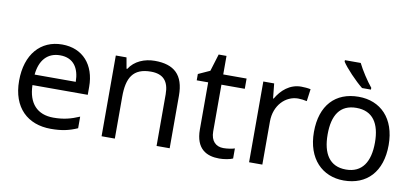

<svg xmlns="http://www.w3.org/2000/svg" viewBox="-71 -1006 2703 1255"><g transform="rotate(10 1280.5 -378.0)"><path d="M292 -546C150 -546 55 -440 55 -264C55 -85 160 10 313 10C386 10 434 -1 489 -25V-102C433 -78 385 -65 317 -65C210 -65 149 -130 146 -251H513V-304C513 -450 429 -546 292 -546ZM291 -474C380 -474 420 -412 421 -321H148C157 -417 207 -474 291 -474Z M907 -546C839 -546 773 -519 738 -463H733L720 -536H649V0H737V-278C737 -403 775 -472 894 -472C976 -472 1014 -429 1014 -343V0H1101V-349C1101 -487 1035 -546 907 -546Z M1446 -62C1397 -62 1362 -93 1362 -158V-468H1517V-536H1362V-659H1310L1275 -545L1198 -510V-468H1274V-156C1274 -26 1347 10 1431 10C1463 10 1502 3 1521 -6V-73C1504 -67 1472 -62 1446 -62Z M1878 -546C1803 -546 1748 -497 1714 -438H1710L1700 -536H1628V0H1716V-286C1716 -394 1789 -466 1872 -466C1890 -466 1913 -463 1930 -459L1941 -540C1923 -544 1898 -546 1878 -546Z M2234 -766H2129V-756C2152 -719 2225 -642 2271 -606H2330V-618C2299 -655 2256 -721 2234 -766ZM2507 -269C2507 -446 2405 -546 2260 -546C2106 -546 2011 -446 2011 -269C2011 -91 2115 10 2257 10C2410 10 2507 -91 2507 -269ZM2102 -269C2102 -396 2149 -472 2258 -472C2367 -472 2416 -396 2416 -269C2416 -142 2367 -63 2259 -63C2150 -63 2102 -142 2102 -269Z"/></g></svg>

Font: Noto Sans Mro
Style: Regular
Weight: 400
Designer: Monotype Design Team
Foundry: Monotype Imaging Inc.
Version: Version 2.001